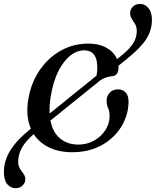

<svg xmlns="http://www.w3.org/2000/svg" viewBox="-57 -768 797 982"><path d="M100 -109 101 -110Q72 -177 89 -267.5Q104 -349 147.8 -411.8Q191.5 -474.5 255.2 -509.8Q319 -545 394.5 -545Q450.5 -545 489 -522.8Q527.5 -500.5 541.5 -465.5L567 -486Q609 -520.5 625.8 -549Q642.5 -577.5 642.5 -609Q642.5 -629.5 634.2 -644Q626 -658.5 617.5 -671.2Q609 -684 608.5 -700Q608.5 -719 622 -733.2Q635.5 -747.5 659 -748Q684.5 -748 702.2 -726.8Q720 -705.5 720 -667.5Q720.5 -614.5 691 -568.2Q661.5 -522 590 -465L549 -432Q549.5 -427 549.5 -421.5Q547.5 -381 518.5 -378.5Q490.5 -377 459 -359.5L201 -151.5Q213 -90 251 -59.2Q289 -28.5 343.5 -28.5Q387.5 -28.5 423.5 -48.5Q459.5 -68.5 481 -101Q502.5 -133.5 503.5 -172Q504 -198.5 495.8 -216Q487.5 -233.5 488.5 -256Q489 -277.5 504.5 -294.2Q520 -311 546.5 -311Q571.5 -311 586.2 -294.5Q601 -278 600.5 -245Q599 -178 563.2 -119.8Q527.5 -61.5 463.2 -25.5Q399 10.5 312 10.5Q244.5 10.5 194.2 -13.8Q144 -38 115.5 -82Q71 -43.5 53.5 -9.5Q36 24.5 36 58.5Q36 80.5 45 94.8Q54 109 63.2 121Q72.5 133 72.5 148.5Q72.5 167 58.5 180.8Q44.5 194.5 23 194.5Q-2.5 194.5 -19.8 174.2Q-37 154 -37 110.5Q-37 54 -3.8 0.5Q29.5 -53 100 -109ZM202.5 -274.5Q194.5 -227 197 -187.5L436.5 -381Q439.5 -396 440.5 -412Q444.5 -510.5 373 -510.5Q316 -510.5 268.2 -447.5Q220.5 -384.5 202.5 -274.5Z"/></svg>

Font: Fraunces 72pt Soft
Style: Italic
Weight: 400
Italic angle: -16°
Version: Version 1.000;[b76b70a41]